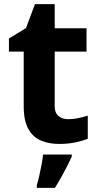

<svg xmlns="http://www.w3.org/2000/svg" viewBox="-20 -682 474 923"><path d="M308 -109Q333 -109 356 -114Q379 -119 402 -126V-15Q378 -5 342.5 2.5Q307 10 265 10Q216 10 177.5 -6Q139 -22 116.5 -61.5Q94 -101 94 -171V-434H23V-497L105 -547L148 -662H243V-546H396V-434H243V-171Q243 -140 261 -124.5Q279 -109 308 -109ZM325 71Q315 93 302.5 117.5Q290 142 275.5 168Q261 194 244 221H157V208Q163 188 169 162Q175 136 180 109Q185 82 187 61H325Z"/></svg>

Font: Noto Sans Kawi
Style: Bold
Weight: 700
Designer: Fadhl Haqq
Version: Version 1.000